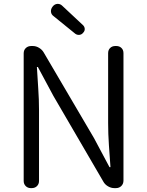

<svg xmlns="http://www.w3.org/2000/svg" viewBox="-20 -969 758 989"><path d="M139 0Q123 0 112.5 -10.5Q102 -21 102 -37V-694Q102 -711 113 -721.5Q124 -732 141 -732H149Q166 -732 181.5 -722.5Q197 -713 205 -699L464 -258L544 -108H549Q545 -163 541 -221.5Q537 -280 537 -335V-695Q537 -712 547.5 -722Q558 -732 574 -732H579Q595 -732 605.5 -722Q616 -712 616 -695V-39Q616 -22 605 -11Q594 0 577 0H569Q552 0 536 -9.5Q520 -19 512 -34L255 -475L175 -624H170Q173 -569 177 -513Q181 -457 181 -401V-37Q181 -21 170.5 -10.5Q160 0 143 0ZM408 -800Q401 -791 389.5 -789.5Q378 -788 368 -795L257 -885Q244 -894 242.5 -908Q241 -922 251 -935Q261 -948 275.5 -949Q290 -950 301 -939L408 -839Q416 -831 416.5 -820Q417 -809 408 -800Z"/></svg>

Font: Chiron GoRound TC N
Style: Regular
Weight: 350
Designer: Ryoko NISHIZUKA 西塚涼子 (kana, bopomofo & ideographs); Paul D. Hunt (Latin, Greek & Cyrillic); Sandoll Communications 산돌커뮤니
Foundry: Adobe
Version: Version 1.000;hotconv 1.1.1;makeotfexe 2.6.0